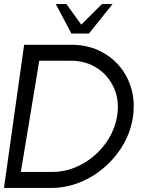

<svg xmlns="http://www.w3.org/2000/svg" viewBox="-30 -919 722 939"><path d="M-10.5 0 88 -700H319.5Q392 -700 451.8 -672.8Q511.5 -645.5 552.8 -597.2Q594 -549 612.2 -485.8Q630.5 -422.5 620.5 -350Q610.5 -277.5 574.2 -214.2Q538 -151 483 -102.8Q428 -54.5 360.8 -27.2Q293.5 0 221 0ZM72 -78H225.5Q282 -78 334.8 -99Q387.5 -120 431 -157.5Q474.5 -195 503.8 -244.2Q533 -293.5 542.5 -350Q555 -425 528.2 -486.8Q501.5 -548.5 446 -585.2Q390.5 -622 315.5 -622H162ZM319 -755 243 -899H295L367.5 -798.5L468.5 -899H520.5L405 -755Z"/></svg>

Font: Urbanist
Style: Italic
Weight: 400
Italic angle: -8°
Designer: Corey Hu
Foundry: Corey Hu
Version: Version 1.330; ttfautohint (v1.8.4.7-5d5b)